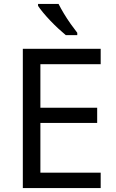

<svg xmlns="http://www.w3.org/2000/svg" viewBox="-20 -964 596 984"><path d="M496 0H97V-714H496V-635H187V-412H478V-334H187V-79H496ZM280 -944Q291 -922 307.5 -894.5Q324 -867 342.5 -841Q361 -815 376 -796V-784H317Q300 -798 279 -817.5Q258 -837 237.5 -858.5Q217 -880 200.5 -900Q184 -920 175 -934V-944Z"/></svg>

Font: Noto Sans Gunjala Gondi
Style: Regular
Weight: 400
Designer: Ek Type
Foundry: Ek Type
Version: Version 1.004